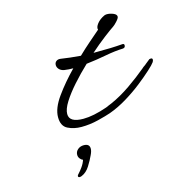

<svg xmlns="http://www.w3.org/2000/svg" viewBox="-99 -512 793 833"><g transform="rotate(-15 298.0 -95.0)"><path d="M222 23Q188 23 161 9.5Q134 -4 134 -44Q134 -84 169.5 -133.5Q205 -183 253 -232Q232 -232 212 -235Q198 -238 190.5 -246.5Q183 -255 183 -265Q183 -276 191 -282Q199 -288 211 -286Q230 -283 252 -280.5Q274 -278 299 -276Q326 -302 352 -324.5Q378 -347 400 -366Q396 -377 408.5 -393Q421 -409 443 -419Q449 -421 454 -421Q468 -421 482.5 -415Q497 -409 497 -399Q497 -392 485 -379Q473 -366 468 -363Q453 -353 422 -329.5Q391 -306 355 -274Q402 -274 431.5 -275Q461 -276 485 -278H487Q494 -278 494 -271Q494 -260 483 -259Q448 -258 403 -249.5Q358 -241 314 -236Q278 -202 246.5 -166.5Q215 -131 195.5 -100Q176 -69 176 -47Q176 -9 239 -9Q284 -9 347 -31Q353 -34 359.5 -36.5Q366 -39 373 -42Q418 -62 462 -92.5Q506 -123 543 -154Q548 -159 553 -162Q558 -165 562 -169Q569 -174 582 -185Q585 -186 589 -186Q596 -186 596 -179Q596 -174 592 -168Q586 -159 563 -138Q540 -117 507 -91Q474 -65 434.5 -41Q395 -17 356 -3Q336 4 298 13.5Q260 23 222 23ZM158 231Q151 231 151 225Q151 221 160 212Q165 207 175.5 192.5Q186 178 191 162Q184 160 178 152.5Q172 145 172 135Q172 121 183 111.5Q194 102 210 102Q236 102 236 124Q236 136 228 152Q219 172 204 196Q189 220 167 229Q162 231 158 231Z"/></g></svg>

Font: WindSong Medium
Style: Regular
Weight: 500
Designer: Robert E. Leuschke
Foundry: Robert E. Leuschke
Version: Version 1.010; ttfautohint (v1.8.3)